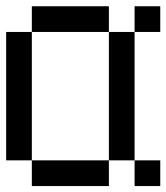

<svg xmlns="http://www.w3.org/2000/svg" viewBox="-20 -687 540 623"><path d="M0 -166.7V-583.3H83.3V-166.7ZM83.3 -166.7H333.3V-83.3H83.3ZM83.3 -583.3V-666.7H333.3V-583.3ZM333.3 -166.7V-583.3H416.7V-166.7ZM416.7 -166.7H500V-83.3H416.7ZM416.7 -583.3V-666.7H500V-583.3Z"/></svg>

Font: GalmuriMono11 Regular
Style: Regular
Weight: 400
Designer: Lee Minseo (quiple)
Version: Version 2.399;hotconv 1.1.1;makeotfexe 2.6.0 DEVELOPMENT